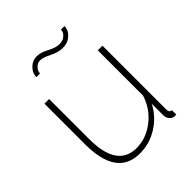

<svg xmlns="http://www.w3.org/2000/svg" viewBox="-205 -855 990 990"><g transform="rotate(-45 290.0 -360.0)"><path d="M241 10Q74 10 74 -224V-520H108V-228Q108 -22 248 -22Q319 -22 379.5 -69Q440 -116 463 -190V-520H497V-54Q497 -32 515 -32V0Q511 1 505 1Q489 1 477 -12.5Q465 -26 465 -42V-128Q431 -64 371 -27Q311 10 241 10ZM344 -656Q312 -656 274.5 -675Q237 -694 218 -694Q199 -694 186.5 -682.5Q174 -671 171 -661.5Q168 -652 168 -646H141Q141 -655 145.5 -670Q150 -685 169.5 -703Q189 -721 220 -721Q247 -721 283.5 -701.5Q320 -682 345 -682Q370 -682 384.5 -694Q399 -706 401.5 -715Q404 -724 404 -730H430Q430 -720 425.5 -705.5Q421 -691 399.5 -673.5Q378 -656 344 -656Z"/></g></svg>

Font: Raleway
Style: ExtraLight
Weight: 200
Designer: Matt McInerney, Pablo Impallari, Rodrigo Fuenzalida
Foundry: Matt McInerney, Pablo Impallari, Rodrigo Fuenzalida
Version: Version 2.001